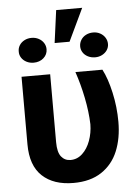

<svg xmlns="http://www.w3.org/2000/svg" viewBox="-58 -886 681 940"><g transform="rotate(-5 283.0 -415.5)"><path d="M197.3 -530.3V-196.3Q197.3 -147 214.8 -125.2Q232.4 -103.5 260.7 -103.5Q293.5 -103.5 318.6 -127Q343.8 -150.4 357.7 -188.5Q371.6 -226.6 372.1 -269.5Q370.1 -331.1 356.2 -400.1Q342.3 -469.2 321.3 -530.3H454.1Q478 -484.9 493.9 -413.6Q509.8 -342.3 509.8 -269.5Q509.8 -188.5 483.9 -125.7Q458 -63 403.3 -26.6Q348.6 9.8 265.6 9.8Q167.5 9.8 112.1 -42Q56.6 -93.8 56.6 -198.2V-530.3ZM253.9 -840.8H381.8L305.7 -680.7H232.4ZM122.1 -715.8Q141.1 -715.8 156.7 -707.5Q172.4 -699.2 181.4 -685.1Q190.4 -670.9 190.4 -654.3Q190.4 -628.4 170.9 -611.1Q151.4 -593.8 122.1 -593.8Q103 -593.8 87.2 -601.8Q71.3 -609.9 62.3 -623.8Q53.2 -637.7 53.7 -654.3Q53.2 -670.9 62 -685.1Q70.8 -699.2 86.7 -707.5Q102.5 -715.8 122.1 -715.8ZM424.8 -715.8Q443.4 -715.8 458.7 -707.5Q474.1 -699.2 483.2 -684.8Q492.2 -670.4 492.2 -653.3Q492.2 -637.2 483.2 -623.5Q474.1 -609.9 458.5 -601.8Q442.9 -593.8 424.8 -593.8Q404.8 -593.8 388.9 -601.8Q373 -609.9 364.3 -623.5Q355.5 -637.2 355.5 -653.3Q355.5 -670.4 364.3 -684.8Q373 -699.2 388.9 -707.5Q404.8 -715.8 424.8 -715.8Z"/></g></svg>

Font: Pretendard JP
Style: Bold
Weight: 700
Designer: Base glyphs from Inter by Rasmus Andersson; Hangeul glyphs from Noto Sans CJK(Source Han Sans) by Jang Soo-young and Kan
Foundry: Kil Hyung-jin
Version: Version 1.309